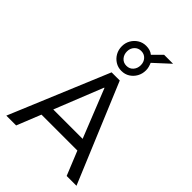

<svg xmlns="http://www.w3.org/2000/svg" viewBox="-297 -1186 1314 1314"><g transform="rotate(45 360.0 -529.0)"><path d="M21 0 321 -719H400L700 0H605L522 -204L565 -175H155L198 -204L116 0ZM359 -609 210 -236 186 -257H534L511 -236L362 -609ZM361 -773Q328 -773 301.5 -789.5Q275 -806 259.5 -833.5Q244 -861 244 -895Q244 -928 259.5 -955Q275 -982 301.5 -998.5Q328 -1015 361 -1015Q380 -1015 396.5 -1010Q413 -1005 426 -994L490 -1058H577L464 -954Q470 -940 474 -925.5Q478 -911 478 -895Q478 -861 462.5 -833.5Q447 -806 421 -789.5Q395 -773 361 -773ZM361 -822Q391 -822 409.5 -843Q428 -864 428 -895Q428 -925 409.5 -945.5Q391 -966 361 -966Q332 -966 313 -945.5Q294 -925 294 -895Q294 -864 312.5 -843Q331 -822 361 -822Z"/></g></svg>

Font: Nunitoga
Style: Medium
Weight: 500
Designer: Vernon Adams
Foundry: Vernon Adams
Version: Version 1.0